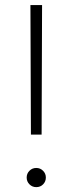

<svg xmlns="http://www.w3.org/2000/svg" viewBox="-20 -748 292 773"><path d="M104.5 -206.1 102.5 -727.5H149.4L147.5 -206.1ZM126 5.4Q109.9 5.4 98.6 -5.9Q87.4 -17.1 87.4 -33.2Q87.4 -49.3 98.6 -60.5Q109.9 -71.8 126 -71.8Q142.1 -71.8 153.3 -60.5Q164.6 -49.3 164.6 -33.2Q164.6 -17.1 153.6 -5.9Q142.6 5.4 126 5.4Z"/></svg>

Font: Inter 20pt ExtraLight
Style: Regular
Weight: 250
Version: Version 4.001;git-66647c0bb